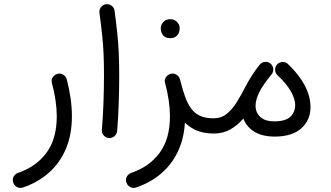

<svg xmlns="http://www.w3.org/2000/svg" viewBox="-20 -626 1589 921"><path d="M252 -270.5Q240.8 -266.4 232.9 -255Q225 -243.6 229.2 -227.2Q252.3 -140 252.3 -68.4Q252.3 40.6 202.4 107.5Q152.5 174.4 66.2 203.4Q54 207.5 46.1 220Q38.3 232.5 43.4 249.6Q47.3 262.6 60.6 270.6Q74 278.5 90 273.3Q160.6 249.6 213.5 203.4Q266.3 157.2 295.6 89.1Q324.9 20.9 324.9 -68.4Q324.9 -151.2 300.2 -245.4Q298.1 -254.6 291.1 -261.8Q284.1 -268.9 274 -271.9Q263.9 -274.8 252 -270.5Z M457 -564.5Q465.2 -503.5 470 -458.2Q474.8 -412.8 476.8 -368.4Q478.8 -324 478.8 -266.1Q478.8 -202.2 476.3 -132.9Q473.8 -63.6 468.6 -3.4Q467.2 11.6 477.1 23.1Q487.1 34.6 502 36Q517.2 37.4 528.8 27.4Q540.5 17.3 541.9 2.4Q547.1 -58.3 549.4 -128.1Q551.8 -197.8 551.8 -262.8Q551.8 -323.5 549.7 -370.8Q547.6 -418.1 542.7 -465.5Q537.8 -512.8 529.7 -574.2Q527.7 -589.1 515.6 -598.4Q503.5 -607.6 488.5 -605.7Q473.6 -603.7 464.3 -591.6Q455.1 -579.5 457 -564.5Z M795 -270.5Q783.8 -266.4 775.9 -255Q767.9 -243.6 772.2 -227.2Q795.2 -140 795.2 -68.4Q795.2 40.6 745.4 107.5Q695.5 174.4 609.2 203.4Q596.9 207.5 589.1 220Q581.2 232.5 586.4 249.6Q590.3 262.6 603.6 270.6Q616.9 278.5 633 273.3Q703.6 249.6 756.4 203.4Q809.3 157.2 838.6 89.1Q867.9 20.9 867.9 -68.4Q867.9 -151.2 843.2 -245.4Q841.1 -254.6 834 -261.8Q827 -268.9 817 -271.9Q806.9 -274.8 795 -270.5ZM771.9 -228Q786.5 -178.3 804.9 -134.3Q823.3 -90.3 849.6 -56.9Q875.9 -23.4 913.7 -4.4Q951.6 14.5 1004.9 14.5H1005.4Q1020.8 14.5 1031.2 3.8Q1041.7 -7 1041.7 -22Q1041.7 -37.4 1031.2 -47.9Q1020.8 -58.5 1005.4 -58.5H1004.9Q965.6 -58.5 939.5 -70.5Q913.5 -82.5 896.3 -106.2Q879.2 -129.9 867 -164.7Q854.8 -199.5 843.4 -244.7Q839.6 -259.1 826.7 -267.5Q813.8 -275.8 799.3 -272.1Q789.6 -269.8 782.1 -262.8Q774.7 -255.7 771.6 -246.6Q768.6 -237.5 771.9 -228ZM751.2 -490.8Q751.2 -480.1 754.5 -470.3Q758.2 -459.6 767.9 -451.3Q777.6 -443.1 795.9 -443.1Q814.1 -443.1 824.1 -450.9Q834.2 -458.8 838.1 -469.8Q842 -480.7 842 -490.2Q842 -502.7 834.8 -513.9Q829.3 -522.5 819.7 -528.2Q810.1 -533.9 796.3 -533.9Q775.8 -533.9 763.5 -520.6Q751.2 -507.3 751.2 -490.8Z M968.9 -22Q968.9 -7 979.6 3.8Q990.4 14.5 1005.4 14.5Q1050 14.5 1084.1 -4.7Q1118.2 -23.9 1143.8 -53.6Q1169.4 -83.3 1187.9 -116Q1206.4 -148.7 1219.7 -176.1Q1230.7 -199.2 1248.8 -224.9Q1266.8 -250.5 1282.4 -269Q1292.4 -280.2 1290.8 -295.7Q1289.2 -311.2 1277.8 -320.6Q1266.4 -330.4 1251.1 -328.9Q1235.9 -327.4 1226.1 -316Q1209 -295 1190.2 -266.5Q1171.5 -238 1156.2 -208.1Q1136.4 -168.9 1115 -134.8Q1093.6 -100.6 1067.2 -79.6Q1040.7 -58.5 1005.4 -58.5Q990.4 -58.5 979.6 -47.9Q968.9 -37.4 968.9 -22ZM1138.5 -108.5Q1138.5 -47.2 1180.2 -9Q1221.9 29.2 1297.6 29.2Q1381 29.2 1425.2 -10.2Q1469.4 -49.6 1469.4 -112.3Q1469.4 -163.9 1441.8 -216.2Q1414.3 -268.4 1361.6 -318.7Q1350.7 -329 1335.3 -328.6Q1319.9 -328.1 1309.6 -317.3Q1299.3 -306.4 1299.7 -291Q1300.2 -275.6 1311 -265.3Q1353.7 -224.9 1374.8 -188.6Q1395.9 -152.3 1395.9 -121.1Q1395.9 -88.3 1372.7 -66Q1349.4 -43.8 1296 -43.8Q1252.1 -43.8 1229 -64.9Q1205.9 -85.9 1205.9 -118.6Q1205.9 -147.8 1224.4 -185.1Q1242.9 -222.5 1282 -268.6Q1291.6 -280.2 1290.6 -295.4Q1289.7 -310.6 1278.4 -320.3Q1267.2 -330.2 1251.6 -329.2Q1235.9 -328.1 1226.5 -316.3Q1180.1 -259.6 1159.3 -208.3Q1138.5 -156.9 1138.5 -108.5Z"/></svg>

Font: Mikhak VF
Style: Regular
Weight: 100
Designer: Amin Abedi
Version: Version 3.001